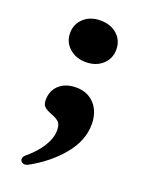

<svg xmlns="http://www.w3.org/2000/svg" viewBox="-128 -532 586 781"><g transform="rotate(20 165.0 -142.0)"><path d="M280 -60Q280 11 226.5 75Q173 139 92 183Q85 186 79 186Q71 186 65.5 181Q60 176 60 169Q60 159 71 150Q111 117 133.5 80.5Q156 44 156 10Q156 -15 144.5 -25.5Q133 -36 111 -44Q90 -52 80 -61Q70 -70 70 -90Q70 -131 97.5 -155.5Q125 -180 170 -180Q220 -180 250 -147Q280 -114 280 -60ZM70 -380Q70 -419 98 -444.5Q126 -470 170 -470Q214 -470 242 -445Q270 -420 270 -380Q270 -341 242 -315.5Q214 -290 170 -290Q127 -290 98.5 -315.5Q70 -341 70 -380Z"/></g></svg>

Font: Madhuban Bold
Style: Regular
Weight: 700
Designer: jaikishan Patel
Foundry: MagicType
Version: Version 1.000